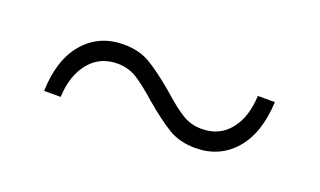

<svg xmlns="http://www.w3.org/2000/svg" viewBox="-33 -542 636 382"><g transform="rotate(20 284.5 -350.5)"><path d="M272 -335Q244 -360 225.5 -371.5Q207 -383 184 -383Q147 -383 124.5 -355.5Q102 -328 100 -282H65Q67 -349 99 -386Q131 -423 183 -423Q216 -423 240 -408.5Q264 -394 297 -366Q325 -341 343.5 -329.5Q362 -318 385 -318Q422 -318 444 -345Q466 -372 468 -418H504Q501 -351 469 -314.5Q437 -278 386 -278Q353 -278 329 -292.5Q305 -307 272 -335Z"/></g></svg>

Font: Montserrat Alternates Light
Style: Regular
Weight: 300
Designer: Julieta Ulanovsky
Foundry: Julieta Ulanovsky
Version: Version 7.200